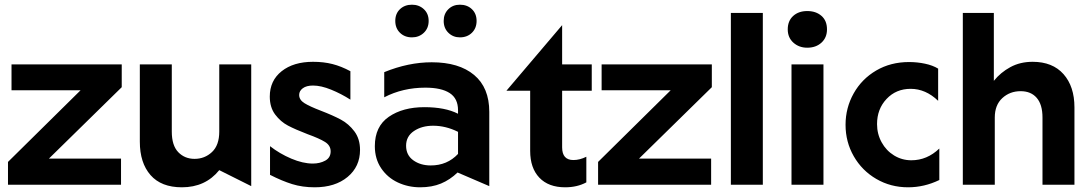

<svg xmlns="http://www.w3.org/2000/svg" viewBox="-20 -786 4647 817"><path d="M498 -415V-512H29V-402H323L14 -97V0H495V-111H188Z M754 11Q854 11 913 -62L1049 6V-512H913V-226Q913 -168 882 -139Q851 -110 808 -110Q766 -110 738.5 -138.5Q711 -167 711 -226V-512H575V-183Q575 -93 620.5 -41Q666 11 754 11Z M1311 -90Q1269 -90 1219.5 -111Q1170 -132 1129 -164V-42Q1180 -16 1223.5 -2.5Q1267 11 1319 11Q1406 11 1459 -33Q1512 -77 1512 -148Q1512 -195 1488 -227Q1464 -259 1430.5 -277Q1397 -295 1345 -315Q1298 -333 1275.5 -347Q1253 -361 1253 -382Q1253 -399 1268.5 -410.5Q1284 -422 1312 -422Q1346 -422 1389 -404.5Q1432 -387 1471 -362V-483Q1432 -504 1394.5 -513.5Q1357 -523 1312 -523Q1229 -523 1178.5 -483Q1128 -443 1128 -375Q1128 -329 1151 -298.5Q1174 -268 1205.5 -251.5Q1237 -235 1289 -215Q1339 -197 1363 -182Q1387 -167 1387 -142Q1387 -115 1364 -102.5Q1341 -90 1311 -90Z M1813 -82Q1769 -82 1738.5 -104Q1708 -126 1708 -166Q1708 -206 1741.5 -228.5Q1775 -251 1823 -251Q1877 -251 1929 -225V-131Q1883 -82 1813 -82ZM1817 -521Q1718 -521 1615 -479V-372Q1694 -413 1790 -413Q1858 -413 1893.5 -390Q1929 -367 1929 -317V-302Q1874 -330 1786 -330Q1694 -330 1634.5 -289Q1575 -248 1575 -164Q1575 -110 1602 -70Q1629 -30 1673 -9.5Q1717 11 1768 11Q1818 11 1856.5 -5Q1895 -21 1927 -52L2062 6V-310Q2062 -413 1997.5 -467Q1933 -521 1817 -521ZM1662 -697Q1662 -666 1682 -646.5Q1702 -627 1733 -627Q1763 -627 1783.5 -646.5Q1804 -666 1804 -697Q1804 -728 1783.5 -747Q1763 -766 1733 -766Q1702 -766 1682 -747Q1662 -728 1662 -697ZM1868 -697Q1868 -666 1888 -646.5Q1908 -627 1937 -627Q1968 -627 1988 -646.5Q2008 -666 2008 -697Q2008 -728 1988 -747Q1968 -766 1937 -766Q1907 -766 1887.5 -746.5Q1868 -727 1868 -697Z M2385 11Q2436 11 2475 -10V-119Q2447 -105 2420 -105Q2372 -105 2372 -159V-400H2498V-512H2372V-679L2135 -400H2236V-144Q2236 -71 2275 -30Q2314 11 2385 11Z M3009 -415V-512H2540V-402H2834L2525 -97V0H3006V-111H2699Z M3226 -731H3090V0H3226Z M3484 -512H3348V0H3484ZM3332 -661Q3332 -626 3356 -604.5Q3380 -583 3415 -583Q3452 -583 3475.5 -604.5Q3499 -626 3499 -661Q3499 -698 3475.5 -718.5Q3452 -739 3415 -739Q3378 -739 3355 -718Q3332 -697 3332 -661Z M3848 -522Q3770 -522 3708.5 -486Q3647 -450 3612.5 -388.5Q3578 -327 3578 -255Q3578 -182 3613 -121Q3648 -60 3709 -24.5Q3770 11 3844 11Q3913 11 3977 -20V-154Q3925 -104 3858 -104Q3818 -104 3784.5 -124.5Q3751 -145 3731.5 -180.5Q3712 -216 3712 -258Q3712 -322 3752.5 -365Q3793 -408 3855 -408Q3919 -408 3972 -357V-494Q3949 -508 3916 -515Q3883 -522 3848 -522Z M4374 -523Q4321 -523 4279.5 -500.5Q4238 -478 4209 -442V-731H4077V0H4213V-286Q4213 -339 4245 -368.5Q4277 -398 4323 -398Q4367 -398 4391.5 -369.5Q4416 -341 4416 -286V0H4552V-329Q4552 -418 4505.5 -470.5Q4459 -523 4374 -523Z"/></svg>

Font: Geom SemiBold
Style: Bold
Weight: 600
Version: Version 1.102